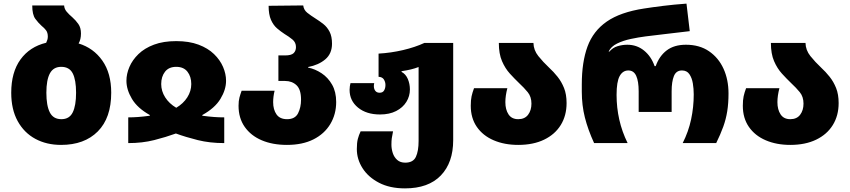

<svg xmlns="http://www.w3.org/2000/svg" viewBox="-20 -790 4692 1060"><path d="M414 -550Q496 -525 545 -455.5Q594 -386 594 -278Q594 -139 520 -64.5Q446 10 317 10Q237 10 175 -23.5Q113 -57 77.5 -121.5Q42 -186 42 -278Q42 -391 93 -461.5Q144 -532 235 -554Q239 -562 241.5 -570.5Q244 -579 244 -588Q244 -610 234 -623Q224 -636 210 -647Q192 -663 175 -686Q158 -709 158 -760H334Q335 -741 348 -725.5Q361 -710 380 -694Q398 -678 412.5 -657.5Q427 -637 427 -605Q427 -572 414 -550ZM319 -132Q363 -132 381.5 -169.5Q400 -207 400 -278Q400 -349 381.5 -385Q363 -421 318 -421Q275 -421 255.5 -385Q236 -349 236 -278Q236 -207 255 -169.5Q274 -132 319 -132Z M688 0V-142Q714 -142 741.5 -144Q769 -146 807 -151V-155Q739 -193 708.5 -244Q678 -295 678 -344Q678 -382 694.5 -420.5Q711 -459 744.5 -491.5Q778 -524 830 -543.5Q882 -563 953 -563Q1024 -563 1076 -543.5Q1128 -524 1161.5 -491.5Q1195 -459 1211.5 -420.5Q1228 -382 1228 -344Q1228 -295 1197 -244Q1166 -193 1097 -155V-151Q1135 -146 1163 -144Q1191 -142 1218 -142V0Q1138 0 1072 -16.5Q1006 -33 951 -53Q896 -33 831 -16.5Q766 0 688 0ZM953 -195Q992 -218 1014 -252.5Q1036 -287 1036 -326Q1036 -367 1015 -394Q994 -421 953 -421Q912 -421 891 -394Q870 -367 870 -326Q870 -287 892 -252.5Q914 -218 953 -195Z M1564 10Q1485 10 1425 -15.5Q1365 -41 1331 -89.5Q1297 -138 1297 -206Q1297 -233 1302 -251.5Q1307 -270 1314 -289H1496Q1492 -273 1490 -257Q1488 -241 1488 -226Q1488 -185 1506.5 -158.5Q1525 -132 1565 -132Q1609 -132 1625.5 -164.5Q1642 -197 1642 -240Q1642 -296 1617 -319.5Q1592 -343 1554 -343H1517V-484H1554Q1588 -484 1601 -496.5Q1614 -509 1614 -530Q1614 -556 1594.5 -572Q1575 -588 1550 -603Q1530 -616 1509.5 -633.5Q1489 -651 1476 -680.5Q1463 -710 1463 -758L1654 -760Q1657 -735 1676.5 -719.5Q1696 -704 1723 -687Q1744 -674 1765 -657.5Q1786 -641 1799.5 -615Q1813 -589 1813 -549Q1813 -494 1776 -462.5Q1739 -431 1681 -420V-417Q1720 -409 1755.5 -385.5Q1791 -362 1813.5 -322.5Q1836 -283 1836 -227Q1836 -159 1803.5 -105Q1771 -51 1710.5 -20.5Q1650 10 1564 10Z M2216 250Q2132 250 2072.5 219Q2013 188 1981.5 138.5Q1950 89 1950 33Q1950 -2 1955.5 -23Q1961 -44 1971 -65H2150Q2145 -41 2143 -27Q2141 -13 2141 9Q2141 32 2148.5 55Q2156 78 2173 93Q2190 108 2217 108Q2261 108 2276 76Q2291 44 2291 -12V-420Q2253 -405 2197 -397V-393Q2220 -381 2231.5 -354Q2243 -327 2243 -296Q2243 -259 2223.5 -227.5Q2204 -196 2167 -177Q2130 -158 2078 -158Q2003 -158 1956.5 -196Q1910 -234 1910 -294Q1910 -305 1911.5 -314Q1913 -323 1915 -331H2046Q2045 -327 2044.5 -323Q2044 -319 2044 -315Q2044 -299 2052 -288.5Q2060 -278 2076 -278Q2093 -278 2100.5 -290.5Q2108 -303 2108 -321Q2108 -337 2099.5 -351Q2091 -365 2070 -366V-494Q2139 -498 2205 -513.5Q2271 -529 2323 -553H2482V-16Q2482 108 2413.5 179Q2345 250 2216 250Z M2841 10Q2765 10 2705.5 -15.5Q2646 -41 2612.5 -89.5Q2579 -138 2579 -206Q2579 -238 2583.5 -258.5Q2588 -279 2597 -303H2781Q2770 -261 2770 -226Q2770 -185 2787.5 -158.5Q2805 -132 2841 -132Q2877 -132 2895.5 -156.5Q2914 -181 2914 -218Q2914 -256 2893.5 -281Q2873 -306 2846 -331Q2821 -355 2795 -383.5Q2769 -412 2751.5 -452.5Q2734 -493 2734 -553H2925Q2926 -513 2952 -480.5Q2978 -448 3012 -416Q3036 -394 3058 -366.5Q3080 -339 3094 -304Q3108 -269 3108 -221Q3108 -152 3076 -100Q3044 -48 2984 -19Q2924 10 2841 10Z M3260 0Q3226 -74 3209 -141.5Q3192 -209 3192 -284V-324Q3192 -447 3223.5 -533Q3255 -619 3330 -671Q3405 -723 3536 -743Q3580 -750 3640.5 -757.5Q3701 -765 3770 -770L3788 -618Q3715 -609 3652 -602Q3589 -595 3544 -589Q3505 -584 3462.5 -575Q3420 -566 3386.5 -549.5Q3353 -533 3340 -505H3344Q3363 -527 3389.5 -535Q3416 -543 3443 -543Q3496 -543 3535.5 -511Q3575 -479 3594 -425H3600Q3620 -481 3661 -512Q3702 -543 3767 -543Q3842 -543 3894.5 -507Q3947 -471 3974.5 -410.5Q4002 -350 4002 -274Q4002 -220 3995 -176Q3988 -132 3973 -90.5Q3958 -49 3934 0H3749Q3781 -63 3795.5 -131Q3810 -199 3810 -269Q3810 -300 3805 -330Q3800 -360 3786 -380.5Q3772 -401 3745 -401Q3713 -401 3700.5 -370Q3688 -339 3688 -286V-172H3506V-286Q3506 -341 3492.5 -371Q3479 -401 3449 -401Q3418 -401 3401 -370Q3384 -339 3384 -266Q3384 -196 3399 -129.5Q3414 -63 3445 0Z M4343 10Q4267 10 4207.5 -15.5Q4148 -41 4114.5 -89.5Q4081 -138 4081 -206Q4081 -238 4085.5 -258.5Q4090 -279 4099 -303H4283Q4272 -261 4272 -226Q4272 -185 4289.5 -158.5Q4307 -132 4343 -132Q4379 -132 4397.5 -156.5Q4416 -181 4416 -218Q4416 -256 4395.5 -281Q4375 -306 4348 -331Q4323 -355 4297 -383.5Q4271 -412 4253.5 -452.5Q4236 -493 4236 -553H4427Q4428 -513 4454 -480.5Q4480 -448 4514 -416Q4538 -394 4560 -366.5Q4582 -339 4596 -304Q4610 -269 4610 -221Q4610 -152 4578 -100Q4546 -48 4486 -19Q4426 10 4343 10Z"/></svg>

Font: Noto Sans Georgian Black
Style: Regular
Weight: 900
Designer: Monotype Design Team, Akaki Razmadze
Foundry: Google LLC
Version: Version 2.005; ttfautohint (v1.8.4.7-5d5b)